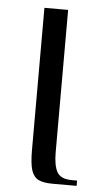

<svg xmlns="http://www.w3.org/2000/svg" viewBox="-50 -693 385 726"><g transform="rotate(5 142.5 -330.0)"><path d="M89 -120V-660H179V-120Q179 -69 193 -44.5Q207 -20 249 -20H269V0H179Q142 0 123.5 -9.5Q105 -19 97 -44Q89 -69 89 -120Z"/></g></svg>

Font: Philosopher
Style: Regular
Weight: 400
Designer: Jovanny Lemonad
Foundry: Jovanny Lemonad
Version: Version 2.000